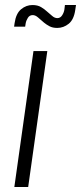

<svg xmlns="http://www.w3.org/2000/svg" viewBox="-20 -743 322 763"><path d="M37 0 113 -540H168L92 0ZM207.5 -632Q189 -632 176.5 -638.8Q164 -645.5 155 -653Q141.5 -664.5 131 -673.8Q120.5 -683 110 -683Q97.5 -683 90.8 -672.2Q84 -661.5 82 -650L80 -637H36L38 -651Q43.5 -689.5 63.8 -706.2Q84 -723 109 -723Q129.5 -723 143.2 -714.8Q157 -706.5 166 -698Q177.5 -688.5 187.2 -679.8Q197 -671 208 -671Q220 -671 227.2 -682.5Q234.5 -694 236 -706L238 -723H282L279 -703Q273.5 -665 253 -648.5Q232.5 -632 207.5 -632Z"/></svg>

Font: Mohave Light
Style: Italic
Weight: 300
Italic angle: -8°
Designer: Gumpita Rahayu
Foundry: Tokotype
Version: Version 2.003